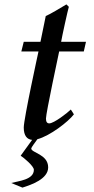

<svg xmlns="http://www.w3.org/2000/svg" viewBox="-20 -624 427 873"><path d="M31 208 82 229C123 216 199 190 199 137C199 77 122 71 122 51C122 47 139 24 150 9C207 -6 290 -70 316 -104C316 -104 304 -124 302 -126C286 -110 225 -63 204 -63C194 -63 189 -70 189 -85C189 -110 246 -375 249 -390H361L371 -434H258C261 -454 289 -581 293 -593L282 -604C256 -588 205 -558 188 -551L164 -434H88L77 -390H155C155 -390 88 -84 88 -44C88 -7 103 10 126 12L74 84C88 93 134 131 134 148C134 194 63 199 31 208Z"/></svg>

Font: KpRoman
Style: SemiboldItalic
Weight: 600
Italic angle: -11°
Version: Version 0.66